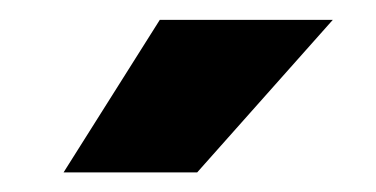

<svg xmlns="http://www.w3.org/2000/svg" viewBox="-20 -770 378 193"><path d="M43.9 -596.7 140.6 -750H314.5L178.2 -596.7Z"/></svg>

Font: Vazirmatn UI Black
Style: Regular
Weight: 900
Designer: Saber Rastikerdar
Foundry: Saber Rastikerdar
Version: Version 33.003